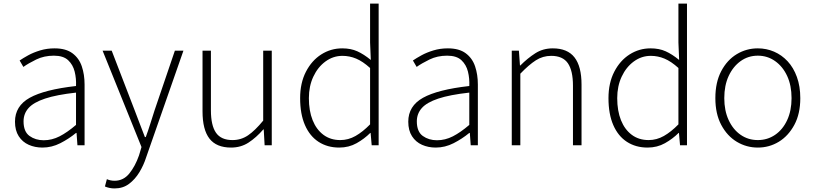

<svg xmlns="http://www.w3.org/2000/svg" viewBox="-20 -814 4562 1076"><path d="M218 13Q176 13 141 -2.5Q106 -18 85 -50.5Q64 -83 64 -132Q64 -220 146.5 -266Q229 -312 406 -332Q408 -374 398.5 -412.5Q389 -451 362 -476.5Q335 -502 282 -502Q227 -502 183 -480.5Q139 -459 111 -439L90 -475Q109 -488 138 -504Q167 -520 205 -531.5Q243 -543 286 -543Q349 -543 386 -515.5Q423 -488 438.5 -442Q454 -396 454 -340V0H414L409 -69H406Q366 -36 318 -11.5Q270 13 218 13ZM225 -28Q271 -28 314 -50Q357 -72 406 -114V-295Q297 -283 232.5 -261.5Q168 -240 140 -208.5Q112 -177 112 -134Q112 -76 145.5 -52Q179 -28 225 -28Z M622 242Q607 242 593 239Q579 236 568 231L579 190Q587 194 598.5 196.5Q610 199 622 199Q672 199 705 158Q738 117 759 57L773 10L555 -530H606L735 -195Q748 -161 763 -121.5Q778 -82 792 -46H797Q810 -81 822.5 -121Q835 -161 846 -195L960 -530H1008L799 68Q785 112 761 151.5Q737 191 703 216.5Q669 242 622 242Z M1275 13Q1193 13 1154 -37Q1115 -87 1115 -190V-530H1162V-196Q1162 -111 1190.5 -70Q1219 -29 1283 -29Q1331 -29 1370 -55.5Q1409 -82 1455 -138V-530H1503V0H1463L1458 -89H1456Q1416 -43 1373 -15Q1330 13 1275 13Z M1881 13Q1815 13 1765.5 -19Q1716 -51 1689 -113Q1662 -175 1662 -264Q1662 -349 1694.5 -412Q1727 -475 1780.5 -509Q1834 -543 1898 -543Q1946 -543 1982.5 -526.5Q2019 -510 2058 -478L2054 -576V-794H2102V0H2063L2057 -69H2055Q2022 -36 1978.5 -11.5Q1935 13 1881 13ZM1887 -29Q1932 -29 1972.5 -52Q2013 -75 2054 -117V-433Q2013 -470 1976 -485.5Q1939 -501 1899 -501Q1847 -501 1804 -469.5Q1761 -438 1736 -384.5Q1711 -331 1711 -264Q1711 -193 1732 -140.5Q1753 -88 1792.5 -58.5Q1832 -29 1887 -29Z M2422 13Q2380 13 2345 -2.5Q2310 -18 2289 -50.5Q2268 -83 2268 -132Q2268 -220 2350.5 -266Q2433 -312 2610 -332Q2612 -374 2602.5 -412.5Q2593 -451 2566 -476.5Q2539 -502 2486 -502Q2431 -502 2387 -480.5Q2343 -459 2315 -439L2294 -475Q2313 -488 2342 -504Q2371 -520 2409 -531.5Q2447 -543 2490 -543Q2553 -543 2590 -515.5Q2627 -488 2642.5 -442Q2658 -396 2658 -340V0H2618L2613 -69H2610Q2570 -36 2522 -11.5Q2474 13 2422 13ZM2429 -28Q2475 -28 2518 -50Q2561 -72 2610 -114V-295Q2501 -283 2436.5 -261.5Q2372 -240 2344 -208.5Q2316 -177 2316 -134Q2316 -76 2349.5 -52Q2383 -28 2429 -28Z M2848 0V-530H2888L2894 -447H2896Q2937 -488 2980 -515.5Q3023 -543 3078 -543Q3160 -543 3199.5 -492.5Q3239 -442 3239 -340V0H3191V-334Q3191 -418 3162.5 -459.5Q3134 -501 3069 -501Q3022 -501 2983 -476Q2944 -451 2896 -401V0Z M3609 13Q3543 13 3493.5 -19Q3444 -51 3417 -113Q3390 -175 3390 -264Q3390 -349 3422.5 -412Q3455 -475 3508.5 -509Q3562 -543 3626 -543Q3674 -543 3710.5 -526.5Q3747 -510 3786 -478L3782 -576V-794H3830V0H3791L3785 -69H3783Q3750 -36 3706.5 -11.5Q3663 13 3609 13ZM3615 -29Q3660 -29 3700.5 -52Q3741 -75 3782 -117V-433Q3741 -470 3704 -485.5Q3667 -501 3627 -501Q3575 -501 3532 -469.5Q3489 -438 3464 -384.5Q3439 -331 3439 -264Q3439 -193 3460 -140.5Q3481 -88 3520.5 -58.5Q3560 -29 3615 -29Z M4227 13Q4163 13 4109 -19.5Q4055 -52 4022 -114Q3989 -176 3989 -264Q3989 -353 4022 -415.5Q4055 -478 4109 -510.5Q4163 -543 4227 -543Q4275 -543 4318 -524.5Q4361 -506 4394 -470.5Q4427 -435 4446 -382.5Q4465 -330 4465 -264Q4465 -176 4431.5 -114Q4398 -52 4344.5 -19.5Q4291 13 4227 13ZM4227 -29Q4281 -29 4324 -58.5Q4367 -88 4391.5 -141Q4416 -194 4416 -264Q4416 -335 4391.5 -388Q4367 -441 4324 -471.5Q4281 -502 4227 -502Q4173 -502 4130.5 -471.5Q4088 -441 4063.5 -388Q4039 -335 4039 -264Q4039 -194 4063.5 -141Q4088 -88 4130.5 -58.5Q4173 -29 4227 -29Z"/></svg>

Font: Noto Sans HK Thin ExtraLight
Style: Regular
Weight: 250
Version: Version 2.004-H2;hotconv 1.0.118;makeotfexe 2.5.65603